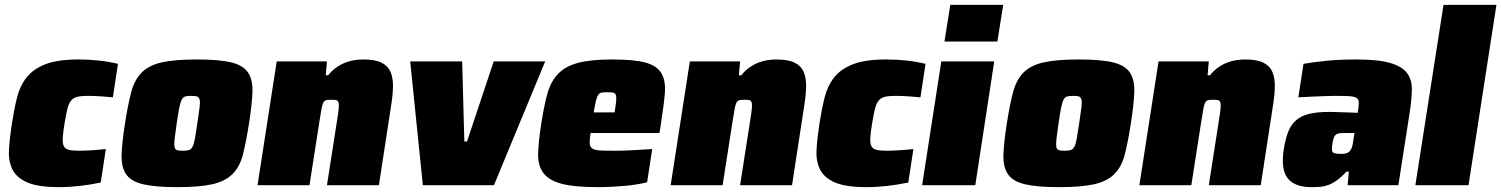

<svg xmlns="http://www.w3.org/2000/svg" viewBox="-20 -763 6185 791"><path d="M395 -11Q352 -2 308.5 3Q265 8 223 8Q138 8 93.5 -11Q49 -30 31.5 -64.5Q14 -99 17 -147.5Q20 -196 29 -254Q38 -312 50 -360.5Q62 -409 89.5 -444Q117 -479 167.5 -498.5Q218 -518 304 -518Q391 -518 466 -500L445 -362Q427 -364 397.5 -366Q368 -368 341 -368Q314 -368 298 -364Q282 -360 272.5 -348Q263 -336 257.5 -314Q252 -292 246 -255Q240 -218 238.5 -196Q237 -174 242.5 -162Q248 -150 263 -146Q278 -142 306 -142Q329 -142 359.5 -144Q390 -146 416 -149Z M710 8Q619 8 569 -4Q519 -16 499 -46Q479 -76 481 -127Q483 -178 495 -255Q507 -332 520.5 -383Q534 -434 563.5 -464Q593 -494 646.5 -506Q700 -518 791 -518Q883 -518 932.5 -506Q982 -494 1002 -464Q1022 -434 1020 -383Q1018 -332 1006 -255Q994 -178 981 -127Q968 -76 938 -46Q908 -16 855 -4Q802 8 710 8ZM733 -142Q749 -142 758 -144.5Q767 -147 773 -158Q779 -169 783 -192Q787 -215 793 -255Q799 -296 802 -318.5Q805 -341 802.5 -352Q800 -363 792 -365.5Q784 -368 768 -368Q752 -368 743 -365.5Q734 -363 728.5 -352Q723 -341 718.5 -318.5Q714 -296 708 -255Q702 -215 699.5 -192Q697 -169 699 -158Q701 -147 709 -144.5Q717 -142 733 -142Z M1327 0 1369 -269Q1374 -300 1375.5 -316.5Q1377 -333 1374.5 -341Q1372 -349 1365 -350.5Q1358 -352 1346 -352Q1333 -352 1325 -350.5Q1317 -349 1312.5 -341Q1308 -333 1305 -316.5Q1302 -300 1297 -269L1255 0H1041L1120 -510H1327L1322 -453H1332Q1348 -473 1367 -486Q1386 -499 1405 -506Q1424 -513 1442.5 -515.5Q1461 -518 1476 -518Q1525 -518 1551.5 -505Q1578 -492 1589 -466.5Q1600 -441 1599 -404Q1598 -367 1590 -319L1541 0Z M1722 0 1670 -510H1884L1893 -180H1904L2014 -510H2226L2015 0Z M2443 8Q2344 8 2291.5 -6.5Q2239 -21 2217 -52.5Q2195 -84 2197 -134Q2199 -184 2210 -254Q2221 -325 2234.5 -375Q2248 -425 2277.5 -457Q2307 -489 2359.5 -503.5Q2412 -518 2502 -518Q2593 -518 2640 -505Q2687 -492 2705 -461Q2723 -430 2719 -379.5Q2715 -329 2703 -254L2697 -215H2413Q2409 -188 2409.5 -173Q2410 -158 2420.5 -151Q2431 -144 2454 -143Q2477 -142 2517 -142Q2542 -142 2583.5 -144Q2625 -146 2667 -149L2646 -12Q2630 -8 2607 -4Q2584 0 2557 2.5Q2530 5 2501 6.5Q2472 8 2443 8ZM2512 -300Q2517 -330 2518.5 -347Q2520 -364 2517 -372Q2514 -380 2505 -381.5Q2496 -383 2481 -383Q2467 -383 2458.5 -381.5Q2450 -380 2444.5 -372Q2439 -364 2435 -347Q2431 -330 2426 -300Z M3029 0 3071 -269Q3076 -300 3077.5 -316.5Q3079 -333 3076.5 -341Q3074 -349 3067 -350.5Q3060 -352 3048 -352Q3035 -352 3027 -350.5Q3019 -349 3014.5 -341Q3010 -333 3007 -316.5Q3004 -300 2999 -269L2957 0H2743L2822 -510H3029L3024 -453H3034Q3050 -473 3069 -486Q3088 -499 3107 -506Q3126 -513 3144.5 -515.5Q3163 -518 3178 -518Q3227 -518 3253.5 -505Q3280 -492 3291 -466.5Q3302 -441 3301 -404Q3300 -367 3292 -319L3243 0Z M3722 -11Q3679 -2 3635.5 3Q3592 8 3550 8Q3465 8 3420.5 -11Q3376 -30 3358.5 -64.5Q3341 -99 3344 -147.5Q3347 -196 3356 -254Q3365 -312 3377 -360.5Q3389 -409 3416.5 -444Q3444 -479 3494.5 -498.5Q3545 -518 3631 -518Q3718 -518 3793 -500L3772 -362Q3754 -364 3724.5 -366Q3695 -368 3668 -368Q3641 -368 3625 -364Q3609 -360 3599.5 -348Q3590 -336 3584.5 -314Q3579 -292 3573 -255Q3567 -218 3565.5 -196Q3564 -174 3569.5 -162Q3575 -150 3590 -146Q3605 -142 3633 -142Q3656 -142 3686.5 -144Q3717 -146 3743 -149Z M3871 -592 3895 -743H4113L4089 -592ZM3779 0 3858 -510H4076L3998 0Z M4343 8Q4252 8 4202 -4Q4152 -16 4132 -46Q4112 -76 4114 -127Q4116 -178 4128 -255Q4140 -332 4153.5 -383Q4167 -434 4196.5 -464Q4226 -494 4279.5 -506Q4333 -518 4424 -518Q4516 -518 4565.5 -506Q4615 -494 4635 -464Q4655 -434 4653 -383Q4651 -332 4639 -255Q4627 -178 4614 -127Q4601 -76 4571 -46Q4541 -16 4488 -4Q4435 8 4343 8ZM4366 -142Q4382 -142 4391 -144.5Q4400 -147 4406 -158Q4412 -169 4416 -192Q4420 -215 4426 -255Q4432 -296 4435 -318.5Q4438 -341 4435.5 -352Q4433 -363 4425 -365.5Q4417 -368 4401 -368Q4385 -368 4376 -365.5Q4367 -363 4361.5 -352Q4356 -341 4351.5 -318.5Q4347 -296 4341 -255Q4335 -215 4332.5 -192Q4330 -169 4332 -158Q4334 -147 4342 -144.5Q4350 -142 4366 -142Z M4960 0 5002 -269Q5007 -300 5008.5 -316.5Q5010 -333 5007.5 -341Q5005 -349 4998 -350.5Q4991 -352 4979 -352Q4966 -352 4958 -350.5Q4950 -349 4945.5 -341Q4941 -333 4938 -316.5Q4935 -300 4930 -269L4888 0H4674L4753 -510H4960L4955 -453H4965Q4981 -473 5000 -486Q5019 -499 5038 -506Q5057 -513 5075.5 -515.5Q5094 -518 5109 -518Q5158 -518 5184.5 -505Q5211 -492 5222 -466.5Q5233 -441 5232 -404Q5231 -367 5223 -319L5174 0Z M5383 8Q5314 8 5285 -28.5Q5256 -65 5269 -149Q5276 -192 5287.5 -221Q5299 -250 5320 -268Q5341 -286 5374 -294Q5407 -302 5458 -302Q5466 -302 5479.5 -301.5Q5493 -301 5509.5 -300.5Q5526 -300 5542.5 -299.5Q5559 -299 5573 -298L5576 -315Q5579 -335 5577.5 -345.5Q5576 -356 5566 -361Q5556 -366 5535 -367Q5514 -368 5478 -368Q5460 -368 5435 -367Q5410 -366 5387 -365Q5364 -364 5347.5 -363Q5331 -362 5329 -362L5350 -500Q5389 -507 5444 -512.5Q5499 -518 5567 -518Q5657 -518 5706 -504Q5755 -490 5776 -463Q5797 -436 5796.5 -395.5Q5796 -355 5788 -302L5741 0H5532L5537 -56H5527Q5507 -34 5489 -21Q5471 -8 5454 -1.5Q5437 5 5419.5 6.5Q5402 8 5383 8ZM5505 -129Q5522 -129 5531.5 -133.5Q5541 -138 5546 -148Q5550 -155 5552 -164.5Q5554 -174 5556 -188L5560 -215H5520Q5505 -215 5496 -213.5Q5487 -212 5482 -207Q5477 -202 5474 -193Q5471 -184 5469 -168Q5465 -146 5469.5 -137.5Q5474 -129 5505 -129Z M5811 0 5927 -743H6145L6030 0Z"/></svg>

Font: Azeri Sans Black
Style: Italic
Weight: 900
Designer: Hector Gatti & Omnibus-Type (original fonts) / Cristiano Sobral (main changes and remastering)
Foundry: Omnibus-Type
Version: Version 0.07;August 21, 2020;FontCreator 13.0.0.2681 64-bit;